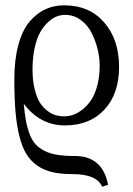

<svg xmlns="http://www.w3.org/2000/svg" viewBox="-20 -462 504 726"><path d="M430.2 -209Q430.2 -107.4 375 -47.6Q319.8 12.2 225.1 12.2Q131.8 12.2 69.8 -69.8Q73.2 -31.2 78.1 -5.1Q83 21 92 44.9Q101.1 68.8 114.3 83.3Q127.4 97.7 148.2 108.4Q168.9 119.1 197 123.5Q225.1 127.9 263.7 127.9Q367.7 127.9 388.7 236.8L366.2 244.1Q346.2 196.3 253.4 196.3Q210 196.3 178 189Q146 181.6 121.1 164.3Q96.2 147 79.8 120.4Q63.5 93.8 53.2 52.7Q43 11.7 38.6 -39.8Q34.2 -91.3 34.2 -161.6Q34.2 -236.8 49.6 -292.7Q64.9 -348.6 92 -380.4Q119.1 -412.1 151.6 -427Q184.1 -441.9 222.7 -441.9Q317.9 -441.9 374 -377.2Q430.2 -312.5 430.2 -209ZM222.7 -22Q239.3 -22 256.6 -27.8Q273.9 -33.7 292.2 -48.1Q310.5 -62.5 324.7 -83.7Q338.9 -105 347.9 -138.7Q356.9 -172.4 356.9 -213.9Q356.9 -243.2 349.4 -274.9Q341.8 -306.6 326.9 -336.7Q312 -366.7 285.6 -386.2Q259.3 -405.8 226.1 -405.8Q210.4 -405.8 194.3 -399.7Q178.2 -393.6 161.6 -378.2Q145 -362.8 132.1 -340.1Q119.1 -317.4 111.1 -281Q103 -244.6 103 -199.2Q103 -157.2 111.1 -124.8Q119.1 -92.3 131.1 -73.5Q143.1 -54.7 159.7 -42.5Q176.3 -30.3 191.4 -26.1Q206.5 -22 222.7 -22Z"/></svg>

Font: Libertinage
Style: b
Weight: 400
Designer: OSP
Foundry: OSP
Version: Version 1.0; 2008; OFL relea